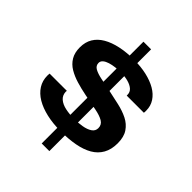

<svg xmlns="http://www.w3.org/2000/svg" viewBox="-213 -852 1030 1030"><g transform="rotate(45 302.0 -337.0)"><path d="M276 49V-723H334V49ZM301 -69Q243 -69 195 -80Q147 -91 112.5 -111.5Q78 -132 59 -162Q40 -192 40 -230Q40 -235 40.5 -239Q41 -243 41 -246H172Q172 -245 171.5 -242.5Q171 -240 171 -238Q172 -212 190.5 -196Q209 -180 239.5 -173.5Q270 -167 304 -167Q336 -167 365.5 -172Q395 -177 414 -189.5Q433 -202 433 -224Q433 -250 411 -263Q389 -276 350 -283.5Q311 -291 260 -301Q219 -309 182.5 -320Q146 -331 117.5 -348Q89 -365 72.5 -392.5Q56 -420 56 -460Q56 -501 74 -530.5Q92 -560 125.5 -579.5Q159 -599 205.5 -609Q252 -619 308 -619Q361 -619 404.5 -609Q448 -599 480 -580.5Q512 -562 530 -534.5Q548 -507 548 -473Q548 -468 548 -462.5Q548 -457 547 -455H417V-460Q417 -481 402.5 -494Q388 -507 363 -514Q338 -521 305 -521Q287 -521 266 -518.5Q245 -516 227 -510.5Q209 -505 197.5 -495.5Q186 -486 186 -472Q186 -451 206 -440Q226 -429 259 -422.5Q292 -416 331 -408Q374 -399 416 -389.5Q458 -380 491 -363.5Q524 -347 544 -317.5Q564 -288 564 -240Q564 -193 545.5 -160Q527 -127 492.5 -107Q458 -87 409.5 -78Q361 -69 301 -69Z"/></g></svg>

Font: Archivo SemiBold SemiExpanded
Style: Regular
Weight: 600
Width: 6
Version: Version 2.001